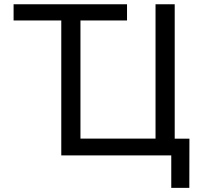

<svg xmlns="http://www.w3.org/2000/svg" viewBox="-20 -748 952 924"><path d="M45.4 -649.4V-727.5H591.3V-649.4ZM820.8 0H274.9V-727.5H367.2V-81.1H728.5V-727.5H820.8ZM804.2 156.2V0H767.6V-80.6H891.6L891.1 156.2Z"/></svg>

Font: Inter 16pt
Style: Regular
Weight: 400
Version: Version 4.001;git-66647c0bb